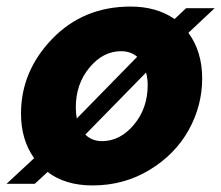

<svg xmlns="http://www.w3.org/2000/svg" viewBox="-53 -555 674 585"><path d="M601 -530 521 -455Q563 -398 563 -316Q563 -233 522 -159Q481 -85 403 -37.5Q325 10 229 10Q146 10 92 -31L53 5H-33L51 -73Q11 -129 11 -209Q11 -338 106 -436.5Q201 -535 345 -535Q424 -535 479 -497L514 -530ZM316 -399Q261 -399 219.5 -349Q178 -299 178 -228Q178 -210 181 -194L365 -382Q345 -399 316 -399ZM258 -125Q313 -125 355 -175Q397 -225 397 -296Q397 -316 392 -334L207 -145Q227 -125 258 -125Z"/></svg>

Font: Raleway-v4020 ExtraBold
Style: Italic
Weight: 800
Italic angle: -12°
Designer: Matt McInerney, Pablo Impallari, Rodrigo Fuenzalida
Foundry: Matt McInerney, Pablo Impallari, Rodrigo Fuenzalida
Version: Version 4.020;PS 004.020;hotconv 1.0.88;makeotf.lib2.5.64775